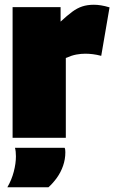

<svg xmlns="http://www.w3.org/2000/svg" viewBox="-20 -580 485 808"><path d="M235 -550V-489Q263 -515 284 -530.5Q305 -546 326.5 -553Q348 -560 375 -560Q389 -560 405 -557.5Q421 -555 441 -549L406 -345Q387 -350 370.5 -352Q354 -354 339 -354Q321 -354 301.5 -350.5Q282 -347 257 -336V0H33V-550ZM11 208Q29 177 38 142.5Q47 108 47 78Q47 67 46 58Q45 49 43 42H252Q254 46 254.5 51Q255 56 255 61Q255 90 245.5 117.5Q236 145 219.5 168Q203 191 184 208Z"/></svg>

Font: Georama ExtraCondensed Thin Black
Style: Regular
Weight: 900
Version: Version 1.001